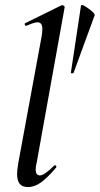

<svg xmlns="http://www.w3.org/2000/svg" viewBox="-20 -746 402 775"><path d="M49 -44Q49 -59 54 -89L148 -599Q151 -617 151 -629Q151 -656 131 -656Q118 -656 87 -642H85Q81 -642 80 -647Q79 -652 83 -653L229 -725H231Q235 -725 238.5 -722Q242 -719 241 -717L128 -89Q124 -74 124 -62Q124 -38 141 -38Q159 -38 198 -77Q200 -79 202 -79Q205 -79 207 -75.5Q209 -72 206 -69Q172 -29 146 -10Q120 9 93 9Q70 9 59.5 -4Q49 -17 49 -44ZM362 -684 277 -452Q276 -450 271 -450Q266 -450 266 -452L307 -724Q309 -729 323.5 -720.5Q338 -712 351 -700.5Q364 -689 362 -684Z"/></svg>

Font: Cormorant Garamond SemiBold
Style: Italic
Weight: 600
Italic angle: -10°
Designer: Christian Thalmann (Catharsis Fonts)
Foundry: Catharsis Fonts
Version: Version 4.000